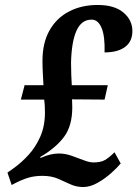

<svg xmlns="http://www.w3.org/2000/svg" viewBox="-20 -744 553 773"><path d="M315 9Q287 9 263.5 -2Q240 -13 213.5 -24.5Q187 -36 151 -36Q119 -36 94 -28.5Q69 -21 40 -6L27 1L10 -49L38 -69Q67 -90 95 -120.5Q123 -151 142 -193.5Q161 -236 161 -292Q161 -321 158 -343H64L79 -401H155Q154 -421 152.5 -447Q151 -473 151 -499Q151 -571 179 -621Q207 -671 257.5 -697.5Q308 -724 373 -724Q441 -724 477 -693.5Q513 -663 513 -619Q513 -577 483.5 -555Q454 -533 401 -533Q403 -598 389 -631.5Q375 -665 349 -665Q308 -665 288 -620.5Q268 -576 266 -492Q266 -465 267 -441.5Q268 -418 269 -401H414L401 -343L270 -344Q270 -340 270.5 -330Q271 -320 271 -312Q271 -237 237.5 -192.5Q204 -148 142 -112L143 -108Q166 -118 183.5 -122Q201 -126 217 -126Q242 -126 268 -117Q294 -108 317 -99Q340 -90 356 -90Q385 -90 402 -99.5Q419 -109 441 -131L466 -86Q453 -70 428 -47.5Q403 -25 373 -8Q343 9 315 9Z"/></svg>

Font: Noto Serif ExtraCondensed
Style: Bold Italic
Weight: 700
Width: 2
Italic angle: -12°
Designer: Monotype Design Team
Foundry: Monotype Imaging Inc.
Version: Version 2.013; ttfautohint (v1.8.4.7-5d5b)